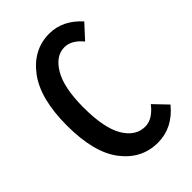

<svg xmlns="http://www.w3.org/2000/svg" viewBox="-224 -843 949 949"><g transform="rotate(-45 250.0 -369.0)"><path d="M303.7 11.7Q190.4 11.7 117.7 -83Q44.9 -177.7 44.9 -366.2Q44.9 -554.7 118.7 -652.3Q192.4 -750 304.7 -750Q397.5 -750 469.7 -669.9L402.3 -596.7Q359.4 -649.4 309.6 -649.4Q249 -649.4 207.5 -579.6Q166 -509.8 166 -371.1Q166 -227.5 207.5 -158.2Q249 -88.9 315.4 -88.9Q367.2 -88.9 413.1 -148.4L480.5 -78.1Q407.2 11.7 303.7 11.7Z"/></g></svg>

Font: GenEi Gothic M SemiBold
Style: Regular
Weight: 500
Designer: o_tamon (Modified); [Source Han Sans]
Ryoko NISHIZUKA  (kana & ideographs); Paul D. Hunt (Latin, Greek & Cyrillic); Wenl
Version: Version 1.1a;Original Version 1.004